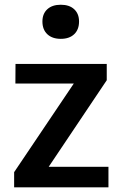

<svg xmlns="http://www.w3.org/2000/svg" viewBox="-20 -802 520 822"><path d="M40.5 0V-64.9L295.9 -444.3H45.9L46.4 -528.3H437V-458.5L188.5 -87.9H444.3V0ZM240.2 -635.7Q203.6 -635.7 182.6 -655.5Q161.6 -675.3 161.6 -710Q161.6 -743.2 182.6 -762.5Q203.6 -781.7 240.2 -781.7Q276.9 -781.7 297.6 -762.5Q318.4 -743.2 318.4 -710Q318.4 -675.3 297.6 -655.5Q276.9 -635.7 240.2 -635.7Z"/></svg>

Font: Comme SemiBold
Style: Regular
Weight: 600
Version: Version 1.000;gftools[0.9.27]